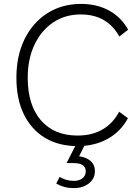

<svg xmlns="http://www.w3.org/2000/svg" viewBox="-20 -740 681 983"><path d="M635 -135Q598 -66 531 -29Q464 8 378 8Q280 8 210 -34.5Q140 -77 102 -155Q64 -233 64 -342Q64 -454 105.5 -539Q147 -624 222 -672Q297 -720 395 -720Q475 -720 537.5 -686.5Q600 -653 636 -588L591 -553Q560 -609 511 -637.5Q462 -666 393 -666Q313 -666 252 -625Q191 -584 156.5 -511Q122 -438 122 -342Q122 -202 189.5 -124Q257 -46 377 -46Q452 -46 505.5 -77.5Q559 -109 590 -168ZM360 223Q330 223 309 217Q288 211 268 200L285 166Q303 176 320.5 181Q338 186 359 186Q385 186 402 173Q419 160 419 137Q419 95 357 95H321L378 -18H424L385 60Q422 65 444 84.5Q466 104 466 136Q466 175 435 199Q404 223 360 223Z"/></svg>

Font: Livvic Light
Style: Regular
Weight: 300
Designer: Jacques Le Bailly, Baron von Fonthausen
Version: Version 1.001; ttfautohint (v1.8.2)